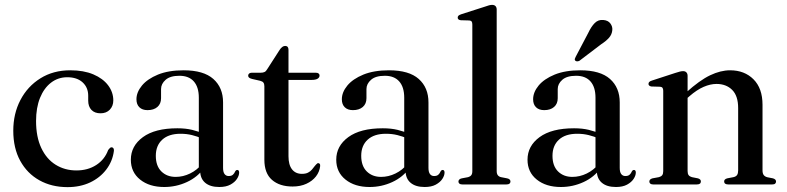

<svg xmlns="http://www.w3.org/2000/svg" viewBox="-20 -757 3230 788"><path d="M445 -345Q445 -322 430.8 -307Q416.5 -292 392.5 -292Q368.5 -292 355.2 -306Q342 -320 342 -344V-364Q342 -398 319 -419Q296 -440 256 -440Q218.5 -440 189.5 -417.8Q160.5 -395.5 144.2 -355.2Q128 -315 128 -260.5Q128 -195 149.5 -149.5Q171 -104 208.5 -80.8Q246 -57.5 293.5 -57.5Q340.5 -57.5 375 -79.8Q409.5 -102 424 -141.5Q428.5 -147.5 431.5 -150Q434.5 -152.5 438.5 -152.5Q443.5 -152 445.8 -148Q448 -144 447.5 -138Q442 -95 416.2 -61.2Q390.5 -27.5 349.8 -8.2Q309 11 257 11Q192 11 141.8 -17Q91.5 -45 63 -97Q34.5 -149 34.5 -220.5Q34.5 -290.5 63.8 -346.5Q93 -402.5 145.8 -435.5Q198.5 -468.5 268.5 -468.5Q323.5 -468.5 363 -451.8Q402.5 -435 423.8 -406.8Q445 -378.5 445 -345Z M801.5 -56.5V-64.5L796 -65.5V-356Q796 -399.5 775.5 -422.8Q755 -446 716.5 -446Q678.5 -446 659.8 -429.5Q641 -413 641 -391.5V-354Q641 -331 626 -318Q611 -305 585.5 -305Q564 -305 552 -316.8Q540 -328.5 540 -349.5Q540 -378.5 562.5 -405.8Q585 -433 628.2 -450.8Q671.5 -468.5 733.5 -468.5Q815.5 -468.5 855.5 -433Q895.5 -397.5 895.5 -336.5V-68Q895.5 -50.5 901.8 -42.5Q908 -34.5 918.5 -34.5Q930 -34.5 936 -40Q942 -45.5 945 -53Q946.5 -56 948.8 -57.8Q951 -59.5 954 -59.5Q957.5 -59.5 959.5 -56.8Q961.5 -54 961.5 -49Q961.5 -36.5 952.5 -22.8Q943.5 -9 925.5 0.8Q907.5 10.5 880 10.5Q842.5 10.5 822 -7Q801.5 -24.5 801.5 -56.5ZM517 -101.5Q517 -158 566.5 -194.2Q616 -230.5 708 -230.5Q742 -230.5 768.8 -224Q795.5 -217.5 816.5 -207.5L810 -188.5Q790 -197 768.2 -202.5Q746.5 -208 721 -208Q672.5 -208 646 -183.8Q619.5 -159.5 619.5 -117.5Q619.5 -76 642.2 -53.5Q665 -31 701 -31Q731.5 -31 760.2 -45Q789 -59 809.5 -84.5L818 -68Q791 -30 747 -9.8Q703 10.5 654 10.5Q593 10.5 555 -20Q517 -50.5 517 -101.5Z M1047.5 -425.5 1014.5 -433Q1005 -435.5 1001.8 -438.8Q998.5 -442 998.5 -446.5Q998.5 -452 1002.5 -455.2Q1006.5 -458.5 1013 -458.5H1049.5Q1059.5 -458.5 1065.8 -461.5Q1072 -464.5 1077 -473.5L1127.5 -552Q1133 -560.5 1138.8 -564.5Q1144.5 -568.5 1150.5 -568.5Q1157 -568.5 1160.5 -564.5Q1164 -560.5 1164 -553V-116Q1164 -80.5 1178.5 -62Q1193 -43.5 1219 -43.5Q1234.5 -43.5 1244.2 -48.5Q1254 -53.5 1260.2 -61Q1266.5 -68.5 1272 -75.8Q1277.5 -83 1284 -87.5Q1288.5 -88 1291.5 -85.2Q1294.5 -82.5 1294 -75.5Q1291.5 -52 1276.8 -33Q1262 -14 1237.5 -2.8Q1213 8.5 1181 8.5Q1127.5 8.5 1096.2 -18.8Q1065 -46 1065 -101.5V-403Q1065 -412.5 1061.2 -417.8Q1057.5 -423 1047.5 -425.5ZM1123 -429 1123.5 -458.5H1276Q1283.5 -458.5 1287.5 -455.5Q1291.5 -452.5 1291.5 -447Q1291.5 -439 1283.5 -434Q1275.5 -429 1258.5 -429Z M1644.5 -56.5V-64.5L1639 -65.5V-356Q1639 -399.5 1618.5 -422.8Q1598 -446 1559.5 -446Q1521.5 -446 1502.8 -429.5Q1484 -413 1484 -391.5V-354Q1484 -331 1469 -318Q1454 -305 1428.5 -305Q1407 -305 1395 -316.8Q1383 -328.5 1383 -349.5Q1383 -378.5 1405.5 -405.8Q1428 -433 1471.2 -450.8Q1514.5 -468.5 1576.5 -468.5Q1658.5 -468.5 1698.5 -433Q1738.5 -397.5 1738.5 -336.5V-68Q1738.5 -50.5 1744.8 -42.5Q1751 -34.5 1761.5 -34.5Q1773 -34.5 1779 -40Q1785 -45.5 1788 -53Q1789.5 -56 1791.8 -57.8Q1794 -59.5 1797 -59.5Q1800.5 -59.5 1802.5 -56.8Q1804.5 -54 1804.5 -49Q1804.5 -36.5 1795.5 -22.8Q1786.5 -9 1768.5 0.8Q1750.5 10.5 1723 10.5Q1685.5 10.5 1665 -7Q1644.5 -24.5 1644.5 -56.5ZM1360 -101.5Q1360 -158 1409.5 -194.2Q1459 -230.5 1551 -230.5Q1585 -230.5 1611.8 -224Q1638.5 -217.5 1659.5 -207.5L1653 -188.5Q1633 -197 1611.2 -202.5Q1589.5 -208 1564 -208Q1515.5 -208 1489 -183.8Q1462.5 -159.5 1462.5 -117.5Q1462.5 -76 1485.2 -53.5Q1508 -31 1544 -31Q1574.5 -31 1603.2 -45Q1632 -59 1652.5 -84.5L1661 -68Q1634 -30 1590 -9.8Q1546 10.5 1497 10.5Q1436 10.5 1398 -20Q1360 -50.5 1360 -101.5Z M2018.5 -718V-55Q2018.5 -44 2023 -38Q2027.5 -32 2036 -30L2061.5 -25Q2068.5 -23.5 2071.8 -20.2Q2075 -17 2075 -12Q2075 -6.5 2071 -3.2Q2067 0 2058.5 0H1877.5Q1869.5 0 1865.5 -3.2Q1861.5 -6.5 1861.5 -12Q1861.5 -16.5 1864.8 -20Q1868 -23.5 1875 -25L1901.5 -30Q1910 -32.5 1914.2 -38Q1918.5 -43.5 1918.5 -54.5V-656Q1918.5 -664.5 1915.8 -668.5Q1913 -672.5 1906 -673L1870.5 -674Q1864 -675 1861.2 -677.8Q1858.5 -680.5 1858.5 -684.5Q1858.5 -689.5 1861.5 -692.5Q1864.5 -695.5 1873 -698.5L1968 -729Q1980 -733.5 1987.2 -735.2Q1994.5 -737 1999.5 -737Q2009 -737 2013.8 -731.8Q2018.5 -726.5 2018.5 -718Z M2429.5 -56.5V-64.5L2424 -65.5V-356Q2424 -399.5 2403.5 -422.8Q2383 -446 2344.5 -446Q2306.5 -446 2287.8 -429.5Q2269 -413 2269 -391.5V-354Q2269 -331 2254 -318Q2239 -305 2213.5 -305Q2192 -305 2180 -316.8Q2168 -328.5 2168 -349.5Q2168 -378.5 2190.5 -405.8Q2213 -433 2256.2 -450.8Q2299.5 -468.5 2361.5 -468.5Q2443.5 -468.5 2483.5 -433Q2523.5 -397.5 2523.5 -336.5V-68Q2523.5 -50.5 2529.8 -42.5Q2536 -34.5 2546.5 -34.5Q2558 -34.5 2564 -40Q2570 -45.5 2573 -53Q2574.5 -56 2576.8 -57.8Q2579 -59.5 2582 -59.5Q2585.5 -59.5 2587.5 -56.8Q2589.5 -54 2589.5 -49Q2589.5 -36.5 2580.5 -22.8Q2571.5 -9 2553.5 0.8Q2535.5 10.5 2508 10.5Q2470.5 10.5 2450 -7Q2429.5 -24.5 2429.5 -56.5ZM2145 -101.5Q2145 -158 2194.5 -194.2Q2244 -230.5 2336 -230.5Q2370 -230.5 2396.8 -224Q2423.5 -217.5 2444.5 -207.5L2438 -188.5Q2418 -197 2396.2 -202.5Q2374.5 -208 2349 -208Q2300.5 -208 2274 -183.8Q2247.5 -159.5 2247.5 -117.5Q2247.5 -76 2270.2 -53.5Q2293 -31 2329 -31Q2359.5 -31 2388.2 -45Q2417 -59 2437.5 -84.5L2446 -68Q2419 -30 2375 -9.8Q2331 10.5 2282 10.5Q2221 10.5 2183 -20Q2145 -50.5 2145 -101.5ZM2394 -621.5Q2406.5 -648 2421 -662.5Q2435.5 -677 2456 -675Q2475.5 -673.5 2485 -660.8Q2494.5 -648 2493 -633.5Q2491.5 -615.5 2479.5 -602Q2467.5 -588.5 2447.5 -575.5L2358 -507.5Q2354 -505.5 2349.5 -505.2Q2345 -505 2341.5 -507.5Q2338 -511 2339 -515Q2340 -519 2342.5 -523.5Z M2802 -446V-55Q2802 -44 2806.2 -38.2Q2810.5 -32.5 2819.5 -30L2844.5 -25Q2856.5 -21.5 2856.5 -12.5Q2856.5 0 2840 0H2661Q2653 0 2649 -3.2Q2645 -6.5 2645 -12Q2645 -16.5 2648 -19.8Q2651 -23 2657.5 -25L2684.5 -30Q2693.5 -32.5 2697.8 -38Q2702 -43.5 2702 -54.5V-384.5Q2702 -392.5 2699 -396.5Q2696 -400.5 2689 -401L2653.5 -402Q2647.5 -403 2644.5 -405.8Q2641.5 -408.5 2641.5 -412.5Q2641.5 -417.5 2644.8 -420.8Q2648 -424 2656 -426.5L2751 -457.5Q2763 -461.5 2770.2 -463.2Q2777.5 -465 2783.5 -465Q2792.5 -465 2797.2 -459.8Q2802 -454.5 2802 -446ZM2789.5 -344.5 2775 -359 2795.5 -377Q2852 -428 2894.8 -448.2Q2937.5 -468.5 2976.5 -468.5Q3035.5 -468.5 3072.5 -431.5Q3109.5 -394.5 3109.5 -327V-57.5Q3109.5 -45 3114.5 -38.5Q3119.5 -32 3129.5 -29.5L3152.5 -25Q3159 -23 3162 -19.8Q3165 -16.5 3165 -12Q3165 -6.5 3161.2 -3.2Q3157.5 0 3149 0H2969Q2952 0 2952 -12.5Q2952 -21.5 2964.5 -25L2990.5 -30Q3001 -32.5 3005.2 -39Q3009.5 -45.5 3009.5 -57.5V-313.5Q3009.5 -363.5 2985 -388Q2960.5 -412.5 2920.5 -412.5Q2895.5 -412.5 2867.8 -400.5Q2840 -388.5 2809.5 -362Z"/></svg>

Font: Fraunces 60pt
Style: Regular
Weight: 400
Version: Version 1.000;[b76b70a41]